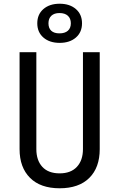

<svg xmlns="http://www.w3.org/2000/svg" viewBox="-20 -1000 640 1030"><path d="M300 10Q197 10 141 -46Q85 -102 85 -200V-720H175V-200Q175 -140 207 -105Q239 -70 300 -70Q360 -70 392.5 -105Q425 -140 425 -200V-720H515V-200Q515 -101 459 -45.5Q403 10 300 10ZM180 -875Q180 -923 213 -951.5Q246 -980 300 -980Q354 -980 387 -951.5Q420 -923 420 -875Q420 -827 387 -798.5Q354 -770 300 -770Q246 -770 213 -798.5Q180 -827 180 -875ZM240 -875Q240 -849 255 -835Q270 -821 299 -821Q328 -821 344 -835Q360 -849 360 -875Q360 -901 344 -915.5Q328 -930 299 -930Q271 -930 255.5 -915.5Q240 -901 240 -875Z"/></svg>

Font: JetBrainsMono NF
Style: Regular
Weight: 400
Monospace: yes
Designer: Philipp Nurullin, Konstantin Bulenkov
Foundry: JetBrains
Version: Version 1.0.2; ttfautohint (v1.8.3)